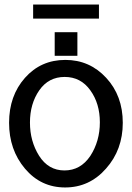

<svg xmlns="http://www.w3.org/2000/svg" viewBox="-20 -806 580 846"><path d="M416 -786H126V-724H416ZM221 -664V-560H321V-664ZM448 -463Q375 -542 268 -542Q160 -542 90 -463Q20 -384 20 -265Q20 -146 90 -63Q160 20 267 20Q374 20 447 -63Q521 -146 521 -265Q521 -384 448 -463ZM153 -408Q194 -467 265 -467Q336 -467 378 -408Q420 -350 420 -267Q420 -184 378 -119Q335 -55 264 -55Q193 -55 152 -120Q112 -184 112 -266Q112 -349 153 -408Z"/></svg>

Font: Sawarabi Gothic
Style: Regular
Weight: 400
Designer: mshio (mshio@users.sourceforge.jp)
Version: Version 20141215